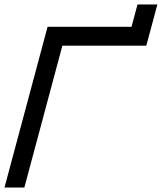

<svg xmlns="http://www.w3.org/2000/svg" viewBox="-60 -840 725 860"><path d="M-39.9 0H49.1L219.4 -635.5H595.4L644.9 -820H555.9L529.1 -720H153.1Z"/></svg>

Font: Manrope
Style: MediumItalic
Weight: 500
Italic angle: -15°
Designer: Mikhail Sharanda
Foundry: Mikhail Sharanda
Version: Version 4.502;hotconv 1.0.109;makeotfexe 2.5.65596